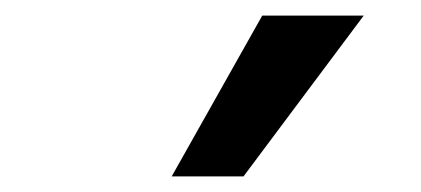

<svg xmlns="http://www.w3.org/2000/svg" viewBox="-20 -786 540 246"><path d="M200 -560 316 -766H446L292 -560Z"/></svg>

Font: Nunito Sans 7pt SemiExpanded SemiBold
Style: Regular
Weight: 600
Width: 6
Designer: Vernon Adams
Foundry: Vernon Adams
Version: Version 3.101;gftools[0.9.27]